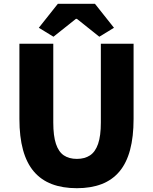

<svg xmlns="http://www.w3.org/2000/svg" viewBox="-20 -975 803 1009"><path d="M384 14Q309 14 252.5 -7.5Q196 -29 158 -73.5Q120 -118 101 -187Q82 -256 82 -350V-745H260V-331Q260 -261 274 -219Q288 -177 315.5 -158.5Q343 -140 384 -140Q425 -140 453 -158.5Q481 -177 495.5 -219Q510 -261 510 -331V-745H682V-350Q682 -256 663.5 -187Q645 -118 607.5 -73.5Q570 -29 514 -7.5Q458 14 384 14ZM261 -782 184 -829 284 -955H479L579 -829L502 -782L384 -876H379Z"/></svg>

Font: Noto Sans SC Thin Black
Style: Regular
Weight: 900
Version: Version 2.004-H2;hotconv 1.0.118;makeotfexe 2.5.65603